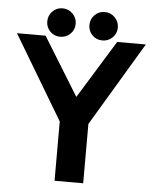

<svg xmlns="http://www.w3.org/2000/svg" viewBox="-57 -888 744 935"><g transform="rotate(5 315.0 -420.0)"><path d="M630 -700 385 -290V0H245V-290L0 -700H140L315 -416L490 -700ZM142 -770Q142 -799 162 -819.5Q182 -840 211 -840Q240 -840 260.5 -819.5Q281 -799 281 -770Q281 -741 260.5 -721Q240 -701 211 -701Q182 -701 162 -721Q142 -741 142 -770ZM348 -770Q348 -799 368 -819.5Q388 -840 417 -840Q446 -840 466.5 -819.5Q487 -799 487 -770Q487 -741 466.5 -721Q446 -701 417 -701Q388 -701 368 -721Q348 -741 348 -770Z"/></g></svg>

Font: CAT North
Style: Regular
Weight: 400
Designer: Peter Wiegel
Foundry: Peter Wiegel
Version: Version 1.000